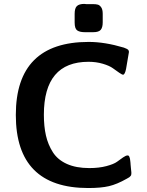

<svg xmlns="http://www.w3.org/2000/svg" viewBox="-20 -929 743 972"><path d="M429.2 -716.8Q510.3 -716.8 606.9 -688Q624 -682.1 629.9 -675.8Q632.8 -669.9 632.8 -666Q632.8 -662.1 618.2 -580.1Q612.3 -551.3 603 -550.8Q598.1 -550.8 583.5 -560.8Q568.8 -570.8 551.5 -583.5Q534.2 -596.2 500.5 -606.2Q466.8 -616.2 428.2 -616.2Q202.1 -616.2 202.1 -348.1Q202.1 -289.1 212.6 -242.9Q223.1 -196.8 247.6 -158.4Q272 -120.1 318.6 -99.1Q365.2 -78.1 432.1 -78.1Q481 -78.1 518.6 -88.1Q556.2 -98.1 572.5 -110.1Q588.9 -122.1 603 -132.1Q617.2 -142.1 626 -142.1Q627.9 -142.1 629.4 -141.6Q630.9 -141.1 632.3 -139.6Q633.8 -138.2 634.3 -136.5Q634.8 -134.8 636 -131.8Q637.2 -128.9 637.7 -126.5Q638.2 -124 638.7 -120.1Q639.2 -116.2 639.6 -113Q640.1 -109.9 640.6 -104.5Q641.1 -99.1 641.1 -96.2Q642.1 -84 643.1 -74.5Q644 -64.9 644.5 -61.5Q645 -58.1 645 -55.7Q645 -53.2 645 -50.8Q645 -45.9 644 -43Q643.1 -40 639.6 -36.6Q636.2 -33.2 635 -32Q633.8 -30.8 627.9 -27.8L621.1 -23.9Q572.3 3.9 531.7 13.4Q491.2 22.9 426.8 22.9Q60.1 22.9 60.1 -346.9Q60.1 -716.8 429.2 -716.8ZM357.9 -814.9V-858.9Q357.9 -887.7 369.4 -898.4Q380.9 -909.2 406.7 -909.2L416 -908.2Q425.8 -908.2 448.7 -908.2Q465.8 -908.2 475.3 -905.5Q484.9 -902.8 492.4 -891.8Q500 -880.9 500 -858.9V-815.9Q500 -790 490 -778.1Q480 -766.1 452.6 -766.1H408.7Q383.8 -766.1 370.8 -775.1Q357.9 -784.2 357.9 -814.9Z"/></svg>

Font: CMU Sans Serif
Style: Bold
Weight: 700
Version: Version 0.7.0